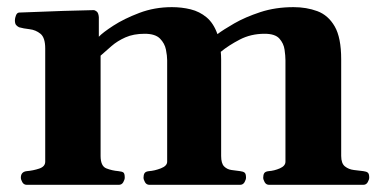

<svg xmlns="http://www.w3.org/2000/svg" viewBox="-20 -515 1056 535"><path d="M54.7 0Q46.4 0 42.2 -7.3Q38.1 -14.6 38.1 -20Q38.1 -36.1 54.2 -38.1Q72.3 -39.6 89.1 -45.2Q106 -50.8 106 -64.5V-379.9Q106 -410.2 92.8 -420.9Q79.6 -431.6 62.5 -433.6Q45.4 -435.5 33.2 -439Q28.3 -441.4 24.9 -445.3Q21.5 -449.2 21.5 -458.5Q21.5 -464.4 24.4 -471.9Q27.3 -479.5 33.2 -480Q100.6 -482.9 156.5 -484.6Q212.4 -486.3 240.7 -486.8Q244.6 -486.8 249.5 -482.9Q254.4 -479 255.4 -467.3V-412.6Q265.6 -423.8 295.7 -443.4Q325.7 -462.9 368.2 -479Q410.6 -495.1 459 -495.1Q486.3 -495.1 511.2 -489Q536.1 -482.9 555.7 -466.6Q575.2 -450.2 585.9 -419.9Q602.1 -432.1 632.6 -449.7Q663.1 -467.3 705.3 -481.2Q747.6 -495.1 797.9 -495.1Q834 -495.1 864.3 -483.9Q894.5 -472.7 912.6 -441.5Q930.7 -410.3 930.7 -349.6V-80.6Q930.7 -59.6 941.2 -51.3Q951.7 -43 966.1 -41.3Q980.5 -39.6 992.7 -38.1Q1001 -37.1 1004.9 -33.9Q1008.8 -30.8 1008.8 -20Q1008.8 -14.6 1004.6 -7.3Q1000.5 0 992.1 0H730Q721.7 0 717.5 -7.3Q713.4 -14.6 713.4 -20Q713.4 -27.8 716.3 -32.5Q719.2 -37.1 728.5 -38.1Q744.1 -39.1 759.8 -45.9Q775.4 -52.7 775.4 -64.5V-347.2Q775.4 -359.4 772.9 -376.7Q770.5 -394 758.5 -407.5Q746.6 -420.9 717.3 -420.9Q679.2 -420.9 648.2 -404.8Q617.2 -388.7 595.2 -370.6Q595.7 -365.7 595.9 -360.4Q596.2 -355 596.2 -349.6V-80.6Q596.2 -59.6 604.5 -51.3Q612.8 -43 625 -41.3Q637.2 -39.6 649.4 -38.1Q657.7 -37.1 661.6 -33.9Q665.5 -30.8 665.5 -20Q665.5 -14.6 661.4 -7.3Q657.2 0 648.8 0H396.5Q388.2 0 384 -7.3Q379.9 -14.6 379.9 -20Q379.9 -27.8 382.8 -32.5Q385.7 -37.1 395 -38.1Q410.6 -39.1 428.2 -45.9Q445.8 -52.7 445.8 -64.5V-347.2Q445.8 -359.4 442.4 -376.7Q439 -394 425.8 -407.5Q412.6 -420.9 383.1 -420.9Q352.1 -420.9 329.6 -410.9Q307.1 -400.9 290.8 -386.7Q274.4 -372.6 260.3 -359.9V-80.6Q260.3 -52.3 276.1 -45.9Q292 -39.6 310.1 -38.1Q320.3 -37.1 324 -34.2Q327.6 -31.2 327.6 -20Q327.6 -14.6 323.5 -7.3Q319.3 0 311 0Z"/></svg>

Font: Gelasio
Style: Regular
Weight: 400
Designer: Eben Sorkin
Foundry: Eben Sorkin
Version: Version 1.008